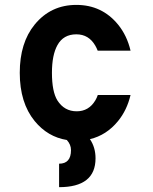

<svg xmlns="http://www.w3.org/2000/svg" viewBox="-20 -567 626 787"><path d="M515.1 -177.7Q500.5 -115.7 463.9 -70.8Q416.5 -12.7 348.6 3.4Q371.6 37.1 371.6 82Q371.6 200.2 222.2 200.2V104Q271 104 271 48.3Q271 25.4 253.9 6.8Q175.3 -5.9 122.1 -70.8Q61 -145.5 61 -268.6Q61 -391.6 122.1 -466.3Q188 -546.9 293 -546.9Q397.9 -546.9 463.9 -466.3Q500.5 -421.4 515.1 -359.4H380.4Q376 -370.6 370.6 -379.9Q343.8 -426.3 293 -426.3Q239.7 -426.3 215.3 -381.8Q192.9 -341.3 192.9 -268.6Q192.9 -191.4 215.3 -155.3Q243.7 -110.8 294.4 -110.8Q343.8 -110.8 370.6 -155.3Q376.5 -165 380.9 -177.7Z"/></svg>

Font: Consola Mono
Style: Bold
Weight: 700
Monospace: yes
Designer: Wojciech Kalinowski "wmk69" (wmk69@o2.pl)
Foundry: Wojciech Kalinowski "wmk69" (wmk69@o2.pl)
Version: Version 2.1.0